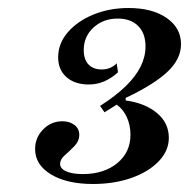

<svg xmlns="http://www.w3.org/2000/svg" viewBox="-20 -717 476 484"><path d="M214.5 -253.2Q148.4 -253.2 108.5 -277.4Q68.5 -301.6 68.5 -341.1Q68.5 -370.2 88.7 -390.7Q108.9 -411.3 137.1 -411.3Q155.6 -411.3 167.7 -402Q179.8 -392.7 179.8 -377.4Q179.8 -361.3 167.7 -348.8Q155.6 -336.3 143.5 -325.8Q131.5 -315.3 131.5 -304Q131.5 -291.9 146.8 -285.1Q162.1 -278.2 188.7 -278.2Q241.9 -278.2 275.4 -305.6Q308.9 -333.1 308.9 -377.4Q308.9 -401.6 299.6 -421.8Q290.3 -441.9 274.2 -453.2L243.5 -433.9L232.3 -450Q272.6 -475.8 297.6 -500.4Q322.6 -525 334.7 -549.6Q346.8 -574.2 346.8 -600Q346.8 -633.1 328.2 -651.6Q309.7 -670.2 276.6 -670.2Q240.3 -670.2 215.7 -647.6Q191.1 -625 191.1 -591.1Q191.1 -566.9 203.2 -554.4Q215.3 -541.9 236.3 -541.9Q248.4 -541.9 257.7 -546Q266.9 -550 274.2 -557.3L277.4 -534.7Q260.5 -519.4 242.3 -511.7Q224.2 -504 204 -504Q168.5 -504 147.6 -522.6Q126.6 -541.1 126.6 -572.6Q126.6 -607.3 150.8 -635.5Q175 -663.7 215.3 -680.2Q255.6 -696.8 304 -696.8Q363.7 -696.8 400 -671.8Q436.3 -646.8 436.3 -605.6Q436.3 -567.7 401.6 -535.5Q366.9 -503.2 296.8 -470.2V-463.7Q345.2 -457.3 375.4 -432.3Q405.6 -407.3 405.6 -369.4Q405.6 -337.1 380.2 -310.5Q354.8 -283.9 311.3 -268.5Q267.7 -253.2 214.5 -253.2Z"/></svg>

Font: Playfair 5pt SemiExpanded Light
Style: Bold Italic
Weight: 700
Italic angle: -15.6°
Version: Version 2.001;gftools[0.9.30]